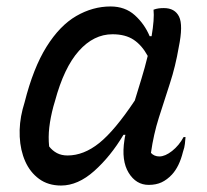

<svg xmlns="http://www.w3.org/2000/svg" viewBox="-20 -563 640 594"><path d="M322 -543Q367 -543 397 -516Q427 -489 443 -451H449Q458 -504 455 -533Q463 -536 470.5 -537Q478 -538 487 -538Q521 -538 534 -511.5Q547 -485 533 -417Q523 -358 505.5 -304.5Q488 -251 471.5 -199Q455 -147 447 -90Q457 -79 473 -79Q491 -79 512.5 -96Q534 -113 548 -139H554Q553 -129 552 -118Q551 -107 546 -93Q535 -48 512 -23Q497 -7 480 1Q463 9 440 9Q401 9 378 -28.5Q355 -66 365 -130Q366 -138 368 -146H362Q322 -79 271.5 -34Q221 11 169 11Q129 11 101 -9.5Q73 -30 58 -64Q43 -98 41 -140Q39 -182 50 -225L56 -246Q83 -353 124 -418.5Q165 -484 216 -513.5Q267 -543 322 -543ZM132 -110Q142 -97 156 -89.5Q170 -82 189 -82Q239 -82 287 -120.5Q335 -159 397 -252Q407 -285 417.5 -319Q428 -353 437 -390Q419 -423 393.5 -440Q368 -457 328 -457Q270 -457 224 -405.5Q178 -354 150 -250L145 -233Q136 -199 132.5 -169Q129 -139 132 -110Z"/></svg>

Font: Recursive Sn Csl St
Style: Italic
Weight: 400
Italic angle: -15°
Version: Version 1.079;hotconv 1.0.112;makeotfexe 2.5.65598; ttfautoh